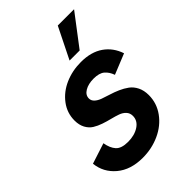

<svg xmlns="http://www.w3.org/2000/svg" viewBox="-218 -777 874 874"><g transform="rotate(-45 219.0 -340.0)"><path d="M248 -539.1 322.8 -689.9H427.7L313 -539.1ZM170.9 9.8Q93.3 9.8 45.4 -30.5Q-2.4 -70.8 -8.8 -131.8L90.8 -164.1Q96.7 -128.4 114.5 -108.6Q132.3 -88.9 174.8 -88.9Q216.8 -88.9 245.4 -107.7Q273.9 -126.5 273.9 -157.2Q273.9 -175.3 262.7 -187.5Q251.5 -199.7 233.6 -206.1Q215.8 -212.4 194.1 -217.8Q172.4 -223.1 150.6 -230.5Q128.9 -237.8 111.1 -248.8Q93.3 -259.8 82 -280.5Q70.8 -301.3 70.8 -330.1Q70.8 -378.9 100.1 -417.7Q129.4 -456.5 176.8 -477.3Q224.1 -498 279.8 -498Q345.2 -498 387.5 -468.5Q429.7 -439 446.8 -387.2L348.1 -347.2Q338.9 -373.5 321 -388.7Q303.2 -403.8 267.1 -403.8Q232.9 -403.8 210.4 -390.4Q188 -377 188 -355Q188 -340.8 199.2 -330.3Q210.4 -319.8 228.5 -313.2Q246.6 -306.6 268.3 -300Q290 -293.5 311.8 -283.9Q333.5 -274.4 351.6 -261.2Q369.6 -248 380.9 -225.6Q392.1 -203.1 392.1 -172.9Q392.1 -121.1 361.6 -78.9Q331.1 -36.6 280.3 -13.4Q229.5 9.8 170.9 9.8Z"/></g></svg>

Font: HK Grotesk Legacy
Style: Bold Italic
Weight: 700
Italic angle: -13°
Designer: Alfredo Marco Pradil
Foundry: Hanken Design Co.
Version: Version 2.022;PS 002.022;hotconv 1.0.88;makeotf.lib2.5.64775